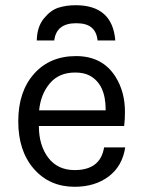

<svg xmlns="http://www.w3.org/2000/svg" viewBox="-20 -705 555 736"><path d="M422 -412Q459 -354 459 -276Q459 -248 456 -222H129Q129 -148 165 -100.5Q201 -53 266 -53Q365 -53 379 -140H460Q449 -68 396.5 -28.5Q344 11 266 11Q170 11 110 -57.5Q50 -126 50 -240Q50 -354 110.5 -422Q171 -490 271.5 -490Q372 -490 422 -412ZM130 -282H385Q385 -284 385 -285Q385 -382 324 -415Q302 -427 268 -427Q206 -427 171 -385.5Q136 -344 130 -282ZM121 -550Q122 -602 148 -634Q174 -666 204 -675.5Q234 -685 270 -685Q411 -685 422 -550H354Q351 -582 331.5 -599Q312 -616 272 -616Q196 -616 188 -550Z"/></svg>

Font: Karmilla
Style: Regular
Weight: 400
Designer: Jonathan Pinhorn
Version: Version 1.000